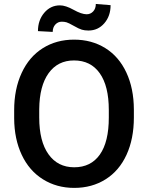

<svg xmlns="http://www.w3.org/2000/svg" viewBox="-20 -916 730 946"><path d="M49.8 0ZM639.6 -336.9Q639.6 -232.4 603.5 -153.6Q567.4 -74.7 500.2 -32.5Q433.1 9.8 345.7 9.8Q259.3 9.8 191.7 -32.5Q124 -74.7 87.2 -152.8Q50.3 -231 49.8 -333V-373Q49.8 -477.1 86.7 -556.6Q123.5 -636.2 190.7 -678.5Q257.8 -720.7 344.7 -720.7Q431.6 -720.7 498.8 -679Q565.9 -637.2 602.5 -558.8Q639.2 -480.5 639.6 -376.5ZM516.1 -374Q516.1 -492.2 471.4 -555.2Q426.8 -618.2 344.7 -618.2Q264.6 -618.2 219.5 -555.4Q174.3 -492.7 173.3 -377.9V-336.9Q173.3 -219.7 219 -155.8Q264.6 -91.8 345.7 -91.8Q427.7 -91.8 471.9 -154.3Q516.1 -216.8 516.1 -336.9ZM524.9 -890.6Q524.9 -836.9 493.9 -801.3Q462.9 -765.6 416 -765.6Q397 -765.6 383.1 -769.8Q369.1 -773.9 343.5 -788.6Q317.9 -803.2 307.4 -806.2Q296.9 -809.1 284.2 -809.1Q265.6 -809.1 252.7 -795.2Q239.7 -781.2 239.7 -758.8L167 -762.7Q167 -816.4 198 -853Q229 -889.6 275.4 -889.6Q303.2 -889.6 342.5 -867.7Q381.8 -845.7 407.2 -845.7Q425.8 -845.7 439 -859.6Q452.1 -873.5 452.1 -896.5Z"/></svg>

Font: Roboto Medium
Style: Regular
Weight: 500
Designer: Google
Version: Version 2.134; 2016; ttfautohint (v1.6)